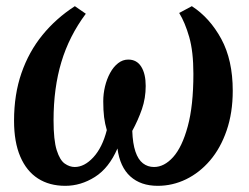

<svg xmlns="http://www.w3.org/2000/svg" viewBox="-20 -591 806 622"><path d="M191.5 11Q140 11 103 -12.8Q66 -36.5 45.8 -83.5Q25.5 -130.5 25.5 -200Q25.5 -285 49.5 -354.2Q73.5 -423.5 117.5 -477.5Q161.5 -531.5 222.5 -571L258 -546.5Q204 -474 178.8 -390Q153.5 -306 153.5 -201.5Q153.5 -136.5 163.8 -104.2Q174 -72 189.8 -61Q205.5 -50 222 -50Q253.5 -50 282.5 -81.5Q311.5 -113 326 -169.5Q320 -189.5 317.2 -211.5Q314.5 -233.5 314.5 -263Q314.5 -287 320.2 -311Q326 -335 336.8 -354.8Q347.5 -374.5 362.5 -386.2Q377.5 -398 395.5 -398Q423 -398 437.5 -375Q452 -352 452 -312.5Q452 -273 439.8 -237.5Q427.5 -202 408.5 -167Q410 -125.5 418.8 -99.8Q427.5 -74 443 -62Q458.5 -50 479 -50Q512 -50 541 -82.2Q570 -114.5 588.2 -181.5Q606.5 -248.5 606.5 -351.5Q606.5 -424 593 -471Q579.5 -518 560.5 -549L601.5 -571Q659.5 -533.5 696.8 -465Q734 -396.5 734 -297Q734 -225.5 714.2 -168.2Q694.5 -111 660.5 -71.2Q626.5 -31.5 582.8 -10.2Q539 11 491 11Q436 11 402.2 -19.5Q368.5 -50 360.5 -110Q333 -46.5 287.5 -17.8Q242 11 191.5 11Z"/></svg>

Font: Merriweather 20pt SemiBold
Style: Italic
Weight: 600
Italic angle: -7.8°
Version: Version 2.101